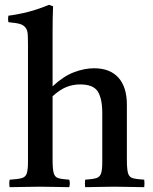

<svg xmlns="http://www.w3.org/2000/svg" viewBox="-20 -775 636 796"><path d="M333 1Q331 -15 333 -30Q364 -32 379 -36.5Q394 -41 399 -56Q404 -71 404 -104V-306Q404 -366 385.5 -395.5Q367 -425 312 -425Q283 -425 256 -414.5Q229 -404 198 -376V-114Q198 -75 202.5 -58Q207 -41 221.5 -36.5Q236 -32 267 -30Q272 -15 267 1Q242 1 212 0Q182 -1 145 -1Q108 -1 79 0Q50 1 20 1Q17 -15 20 -30Q54 -32 70 -36.5Q86 -41 91 -56Q96 -71 96 -104V-586Q96 -615 95 -632.5Q94 -650 86 -660Q78 -671 63 -675.5Q48 -680 15 -683Q12 -696 15 -710Q55 -715 96 -725.5Q137 -736 183 -755L200 -749Q199 -727 198.5 -699.5Q198 -672 198 -639V-417Q243 -459 286.5 -475.5Q330 -492 370 -492Q436 -492 471 -453Q506 -414 506 -341V-114Q506 -75 510.5 -58Q515 -41 530 -36.5Q545 -32 578 -30Q580 -15 578 1Q548 1 519.5 0Q491 -1 453 -1Q416 -1 388.5 0Q361 1 333 1Z"/></svg>

Font: Tiro Devanagari Marathi
Style: Regular
Weight: 400
Designer: Devanagari: John Hudson & Fiona Ross. Latin: John Hudson.
Foundry: Tiro Typeworks Ltd.
Version: Version 1.52